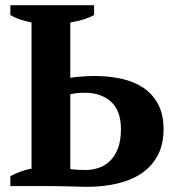

<svg xmlns="http://www.w3.org/2000/svg" viewBox="-20 -720 680 743"><path d="M20 0V-38Q38 -48 59.5 -56Q81 -64 102 -67V-633Q82 -637 60 -644Q38 -651 20 -662V-700H344V-662Q327 -652 302 -644.5Q277 -637 252 -633V-419Q270 -422 297.5 -424Q325 -426 345 -426Q402 -426 451 -415Q500 -404 536 -379.5Q572 -355 592.5 -315.5Q613 -276 613 -220Q613 -163 591.5 -121Q570 -79 531 -51.5Q492 -24 437 -10.5Q382 3 315 3Q310 3 293 2.5Q276 2 255 1.5Q234 1 211.5 0.5Q189 0 174 0ZM308 -361Q273 -361 252 -355V-66Q261 -64 280 -63Q299 -62 310 -62Q337 -62 362 -70.5Q387 -79 406 -97.5Q425 -116 436.5 -146Q448 -176 448 -220Q448 -292 409.5 -326.5Q371 -361 308 -361Z"/></svg>

Font: PT Serif
Style: Bold
Weight: 700
Designer: A.Korolkova, O.Umpeleva, V.Yefimov
Foundry: ParaType Ltd
Version: Version 1.000W OFL; ttfautohint (v1.6)